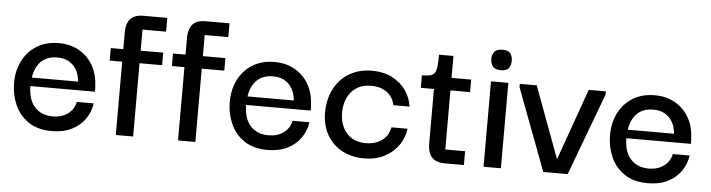

<svg xmlns="http://www.w3.org/2000/svg" viewBox="-41 -741 3393 916"><g transform="rotate(5 1655.5 -283.0)"><path d="M226 10Q157 10 113 -20.5Q69 -51 48 -99.5Q27 -148 27 -200Q26 -259 49.5 -307Q73 -355 117.5 -383Q162 -411 224 -411Q278 -411 320 -387.5Q362 -364 387 -321.5Q412 -279 414 -221Q415 -218 415 -209.5Q415 -201 415 -195H106Q106 -131 137.5 -95.5Q169 -60 225 -60Q267 -60 296.5 -81.5Q326 -103 333 -139H414Q408 -97 384 -63Q360 -29 320 -9.5Q280 10 226 10ZM109 -236H331Q330 -247 325.5 -265Q321 -283 309 -300.5Q297 -318 276 -330Q255 -342 222 -342Q192 -342 171 -332Q150 -322 137 -305.5Q124 -289 117.5 -270.5Q111 -252 109 -236Z M532 2V-488Q532 -532 551.5 -554Q571 -576 614 -576H728V-510H615V2ZM472 -349V-409H723V-349Z M830 2V-488Q830 -532 849.5 -554Q869 -576 912 -576H1026V-510H913V2ZM770 -349V-409H1021V-349Z M1259 10Q1190 10 1146 -20.5Q1102 -51 1081 -99.5Q1060 -148 1060 -200Q1059 -259 1082.5 -307Q1106 -355 1150.5 -383Q1195 -411 1257 -411Q1311 -411 1353 -387.5Q1395 -364 1420 -321.5Q1445 -279 1447 -221Q1448 -218 1448 -209.5Q1448 -201 1448 -195H1139Q1139 -131 1170.5 -95.5Q1202 -60 1258 -60Q1300 -60 1329.5 -81.5Q1359 -103 1366 -139H1447Q1441 -97 1417 -63Q1393 -29 1353 -9.5Q1313 10 1259 10ZM1142 -236H1364Q1363 -247 1358.5 -265Q1354 -283 1342 -300.5Q1330 -318 1309 -330Q1288 -342 1255 -342Q1225 -342 1204 -332Q1183 -322 1170 -305.5Q1157 -289 1150.5 -270.5Q1144 -252 1142 -236Z M1720 10Q1663 10 1617 -14Q1571 -38 1544 -84Q1517 -130 1517 -196Q1519 -262 1545.5 -310Q1572 -358 1618 -384Q1664 -410 1722 -410Q1780 -410 1821.5 -388Q1863 -366 1887 -331Q1911 -296 1916 -255H1839Q1831 -294 1801 -316Q1771 -338 1725 -338Q1685 -338 1657 -320.5Q1629 -303 1614 -272.5Q1599 -242 1598 -202Q1598 -139 1631 -101Q1664 -63 1724 -63Q1767 -63 1799 -85Q1831 -107 1839 -149H1916Q1911 -107 1886.5 -71Q1862 -35 1820 -12.5Q1778 10 1720 10Z M2107 0Q2065 0 2045 -22Q2025 -44 2025 -89V-359H2104V-66H2199V0ZM1962 -349V-409Q1985 -409 1999.5 -412Q2014 -415 2021.5 -424.5Q2029 -434 2032 -455.5Q2035 -477 2035 -514H2104V-409H2198V-349Z M2293 0V-409H2376V0ZM2335 -466Q2306 -466 2295.5 -481Q2285 -496 2285 -516Q2285 -535 2295.5 -549.5Q2306 -564 2335 -564Q2364 -564 2373.5 -549.5Q2383 -535 2383 -516Q2383 -496 2373.5 -481Q2364 -466 2335 -466Z M2761 -409H2843V-394L2696 0H2579L2431 -393V-409H2512L2638 -69H2640Z M3080 10Q3011 10 2967 -20.5Q2923 -51 2902 -99.5Q2881 -148 2881 -200Q2880 -259 2903.5 -307Q2927 -355 2971.5 -383Q3016 -411 3078 -411Q3132 -411 3174 -387.5Q3216 -364 3241 -321.5Q3266 -279 3268 -221Q3269 -218 3269 -209.5Q3269 -201 3269 -195H2960Q2960 -131 2991.5 -95.5Q3023 -60 3079 -60Q3121 -60 3150.5 -81.5Q3180 -103 3187 -139H3268Q3262 -97 3238 -63Q3214 -29 3174 -9.5Q3134 10 3080 10ZM2963 -236H3185Q3184 -247 3179.5 -265Q3175 -283 3163 -300.5Q3151 -318 3130 -330Q3109 -342 3076 -342Q3046 -342 3025 -332Q3004 -322 2991 -305.5Q2978 -289 2971.5 -270.5Q2965 -252 2963 -236Z"/></g></svg>

Font: Darker Grotesque SemiBold
Style: Regular
Weight: 600
Designer: Gabriel Lam
Foundry: TypeRant
Version: Version 1.000;gftools[0.9.28]